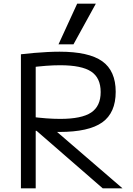

<svg xmlns="http://www.w3.org/2000/svg" viewBox="-20 -1020 721 1040"><path d="M93.3 -726Q128.6 -730.3 164.8 -733.3Q201 -736.3 236.5 -738.2Q272 -740 302.3 -740Q461 -740 533.8 -688.2Q606.7 -636.3 606.7 -522.6Q606.7 -409 533.8 -357.1Q461 -305.3 302.3 -305.3Q263 -305.3 216.8 -308.3Q170.7 -311.3 121.3 -316.3L135 -389Q190.7 -382 230.5 -379Q270.3 -376 305.7 -376Q422.3 -376 473.8 -410.5Q525.3 -445 525.3 -521.3Q525.3 -598.3 473.8 -632.4Q422.3 -666.6 305.7 -666.6Q270.3 -666.6 229.7 -663.6Q189 -660.6 132.4 -653.3L173.4 -697.3V0H93.3ZM536.3 0 132.4 -351H236.1L643.4 0ZM378.1 -780H297L398 -1000H499.1Z"/></svg>

Font: M PLUS 2 Thin
Style: Regular
Weight: 100
Designer: Coji Morishita
Foundry: UNDERFOREST DESIGN
Version: Version 1.001